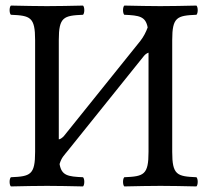

<svg xmlns="http://www.w3.org/2000/svg" viewBox="-20 -667 750 689"><path d="M598 -122V-523C598 -606 615 -611 685 -614C691 -620 691 -641 685 -647C641 -646 593.5 -645 555 -645C521.5 -645 473 -646 426 -647C420 -641 420 -620 426 -614C480 -611.7 502.5 -608.1 509.9 -568.5C504.1 -552.3 494.8 -534.2 483.5 -520L208.7 -178C201.4 -170.7 195.6 -167.3 191 -167V-523C191 -606 208 -611 278 -614C284 -620 284 -641 278 -647C234 -646 186.5 -645 148 -645C114.5 -645 66 -646 19 -647C13 -641 13 -620 19 -614C89 -611 106 -606 106 -523V-122C106 -39 89 -34 19 -31C13 -25 13 -4 19 2C64 1 112.7 0 149 0C184.6 0 233 1 278 2C284 -4 284 -25 278 -31C223.2 -33.3 200.9 -37 193.8 -78.3C200.7 -102 210.7 -110.1 222.4 -125L495.5 -465C500.4 -471 505.5 -475.5 513 -478V-122C513 -39 496 -34 426 -31C420 -25 420 -4 426 2C471 1 519.7 0 556 0C591.6 0 640 1 685 2C691 -4 691 -25 685 -31C615 -34 598 -39 598 -122Z"/></svg>

Font: Libertinus Math
Style: Regular
Weight: 400
Designer: Philipp H. Poll
Foundry: Khaled Hosny
Version: Version 6.2